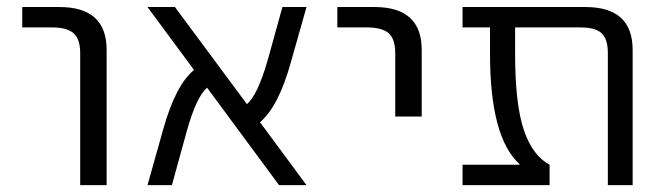

<svg xmlns="http://www.w3.org/2000/svg" viewBox="-20 -540 1935 560"><path d="M44.9 -460V-519.5H153.3Q291 -519.5 291 -394.5V0H213.9V-384.8Q213.9 -425.8 194.8 -442.9Q175.8 -460 131.8 -460Z M874 0H793.9L584 -284.2Q552.7 -257.8 524.4 -156.2L481.4 0H410.2L456.1 -163.1Q492.2 -292 545.9 -335.9L410.2 -519.5H490.2L700.2 -236.3Q731.4 -262.7 760.7 -364.3L803.7 -519.5H874L828.1 -357.4Q792 -228.5 738.3 -183.6Z M963.9 -460V-519.5H1072.3Q1210 -519.5 1210 -394.5V-200.2H1132.8V-384.8Q1132.8 -425.8 1113.8 -442.9Q1094.7 -460 1050.8 -460Z M1825.2 0H1752.9V-384.8Q1752.9 -425.8 1734.9 -442.9Q1716.8 -460 1672.9 -460H1482.4V-382.8Q1482.4 -236.3 1507.8 -161.1Q1533.2 -85.9 1583 -59.6V0H1329.1V-59.6H1495.1V-61.5Q1409.2 -139.6 1409.2 -382.8V-460H1329.1V-519.5H1687.5Q1825.2 -519.5 1825.2 -394.5Z"/></svg>

Font: Gen Shin Gothic Normal
Style: Regular
Weight: 300
Designer: [Source Han Sans]
Ryoko NISHIZUKA  (kana & ideographs); Paul D. Hunt (Latin, Greek & Cyrillic); Wenlong ZHANG  (bopomofo
Version: Version 1.002.20150607